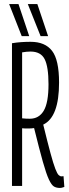

<svg xmlns="http://www.w3.org/2000/svg" viewBox="-20 -916 340 946"><path d="M275 10Q258 10 246 3Q234 -4 221 -31.5Q208 -59 191 -119.5Q174 -180 148 -285Q135 -283 123 -283Q113 -283 104 -283Q95 -283 89 -284V0H39V-703Q63 -707 85.5 -708.5Q108 -710 131 -710Q202 -710 236.5 -665.5Q271 -621 271 -509Q271 -339 193 -302Q215 -212 229 -160.5Q243 -109 252.5 -84.5Q262 -60 269 -53.5Q276 -47 283 -47Q289 -47 293 -48L297 5Q293 6 287.5 8Q282 10 275 10ZM127 -331Q172 -331 195.5 -370.5Q219 -410 219 -501Q219 -587 200 -624.5Q181 -662 130 -662Q121 -662 111 -661Q101 -660 89 -658V-333Q106 -331 127 -331ZM180 -738 117 -896H164L217 -738ZM87 -738 25 -896H71L124 -738Z"/></svg>

Font: Georama ExtraCondensed Light
Style: Regular
Weight: 300
Width: 2
Designer: Jean-Baptiste Levee
Foundry: Production Type
Version: Version 1.000